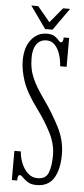

<svg xmlns="http://www.w3.org/2000/svg" viewBox="-58 -871 403 917"><g transform="rotate(5 143.0 -412.0)"><path d="M153.5 13.5Q127 13.5 111.2 3.5Q95.5 -6.5 86 -16.8Q76.5 -27 69.5 -27Q59.5 -27 59.5 0H34V-140H65Q66.5 -112 77.8 -84.2Q89 -56.5 108.5 -38Q128 -19.5 155 -19.5Q195.5 -19.5 207.5 -52Q219.5 -84.5 219.5 -135Q219.5 -190 191 -244.5Q162.5 -299 126.5 -347.5Q71 -422.5 53.5 -476Q36 -529.5 36 -573Q36 -637 65.5 -674Q95 -711 140.5 -711Q165 -711 178 -702.2Q191 -693.5 197.5 -684.8Q204 -676 210 -676Q221.5 -676 221.5 -700H247.5V-561.5H216.5Q215 -590 206.5 -617Q198 -644 182 -661.5Q166 -679 141.5 -679Q111.5 -679 94.2 -656Q77 -633 77 -591Q77 -562 82.5 -535.2Q88 -508.5 104.2 -476Q120.5 -443.5 153.5 -397Q195 -339 228.2 -275Q261.5 -211 261.5 -143.5Q261.5 -69 235.2 -27.8Q209 13.5 153.5 13.5ZM129.5 -732.5 54 -838.5H87L147 -766.5L206.5 -838.5H240L165 -732.5Z"/></g></svg>

Font: Imbue 10pt ExtraLight
Style: Regular
Weight: 200
Designer: Tyler Finck
Foundry: Etcetera Type Company
Version: Version 1.102; ttfautohint (v1.8.3)